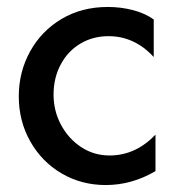

<svg xmlns="http://www.w3.org/2000/svg" viewBox="-20 -522 511 552"><path d="M290 -502Q215 -502 157 -467.5Q99 -433 66.5 -374Q34 -315 34 -245Q34 -174 67 -115.5Q100 -57 157 -23.5Q214 10 284 10Q359 10 427 -30V-135Q370 -75 295 -75Q250 -75 213.5 -99Q177 -123 155.5 -163Q134 -203 134 -250Q134 -298 154.5 -336.5Q175 -375 211 -396.5Q247 -418 292 -418Q367 -418 422 -358V-466Q397 -484 362 -493Q327 -502 290 -502Z"/></svg>

Font: Geom
Style: Regular
Weight: 400
Version: Version 1.102